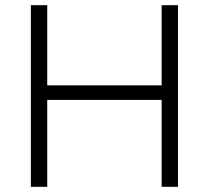

<svg xmlns="http://www.w3.org/2000/svg" viewBox="-20 -720 805 740"><path d="M99 0V-700H162V-391H603V-700H666V0H603V-335H162V0Z"/></svg>

Font: REM ExtraLight
Style: Regular
Weight: 250
Designer: Octavio Pardo
Foundry: Ashler Design
Version: Version 1.005;gftools[0.9.28]